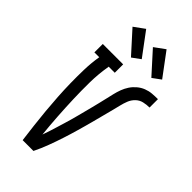

<svg xmlns="http://www.w3.org/2000/svg" viewBox="-295 -1056 1132 1132"><g transform="rotate(45 271.0 -489.5)"><path d="M149 0Q142 -54 135.5 -108.5Q129 -163 124 -217.5Q119 -272 115.5 -327Q112 -382 111 -437.5Q110 -493 111.5 -549Q113 -605 122 -662L123 -665H82V-735H252V-665H201V-662Q189 -591 188 -521Q187 -451 189.5 -381.5Q192 -312 196.5 -243Q201 -174 208 -106Q216 -128 223.5 -151.5Q231 -175 238 -198Q245 -221 252 -244Q259 -267 265.5 -290Q272 -313 278 -336.5Q284 -360 290 -383Q296 -406 302 -429.5Q308 -453 313.5 -476Q319 -499 324.5 -522.5Q330 -546 335.5 -569.5Q341 -593 349.5 -616Q358 -639 371.5 -659.5Q385 -680 404.5 -696.5Q424 -713 447 -722Q470 -731 494 -733Q518 -735 542 -735V-665Q518 -665 494 -659.5Q470 -654 452 -636.5Q434 -619 425 -596Q416 -573 410.5 -549.5Q405 -526 399 -503Q393 -480 387 -457Q381 -434 375 -411Q369 -388 363 -365Q357 -342 350.5 -319Q344 -296 337.5 -273Q331 -250 324 -227Q317 -204 309.5 -181Q302 -158 294 -135Q286 -112 277.5 -89.5Q269 -67 259.5 -44.5Q250 -22 239 0ZM426 -796 304 -931 370 -979 478 -834ZM256 -796 134 -931 200 -979 308 -834Z"/></g></svg>

Font: Iosevka Curly Slab Oblique
Style: Regular
Weight: 400
Italic angle: -9°
Monospace: yes
Designer: Belleve Invis
Foundry: Belleve Invis
Version: Version 11.1.0; ttfautohint (v1.8.3)